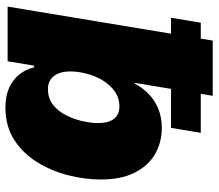

<svg xmlns="http://www.w3.org/2000/svg" viewBox="-67 -701 775 681"><g transform="rotate(90 320.5 -360.5)"><path d="M360.8 7.8Q320.3 7.8 291 -5.6Q261.7 -19 243.7 -42Q225.6 -64.9 218.8 -93.8H212.9L197.3 0H3.4L124 -727.5H319.8L273.9 -451.2H276.9Q291.5 -479.5 314.2 -501.2Q336.9 -522.9 366.9 -534.9Q397 -546.9 433.6 -546.9Q484.4 -546.9 525.9 -523.2Q567.4 -499.5 592 -451.4Q616.7 -403.3 616.7 -330.6Q616.7 -275.9 602.1 -216.8Q587.4 -157.7 556.4 -106.7Q525.4 -55.7 476.8 -23.9Q428.2 7.8 360.8 7.8ZM295.9 -143.1Q329.1 -143.1 352.1 -161.4Q375 -179.7 389.2 -208Q403.3 -236.3 409.9 -266.6Q416.5 -296.9 416.5 -320.8Q416.5 -356.9 401.9 -376.7Q387.2 -396.5 357.4 -396.5Q327.6 -396.5 304.4 -380.1Q281.2 -363.8 265.4 -337.6Q249.5 -311.5 241.5 -281Q233.4 -250.5 233.4 -222.2Q233.4 -185.1 249.8 -164.1Q266.1 -143.1 295.9 -143.1ZM43 -579.6 60.5 -685.1H451.2L433.6 -579.6Z"/></g></svg>

Font: Inter 18pt Black
Style: Italic
Weight: 900
Italic angle: -9.3988°
Designer: Rasmus Andersson
Foundry: rsms
Version: Version 4.001;git-66647c0bb